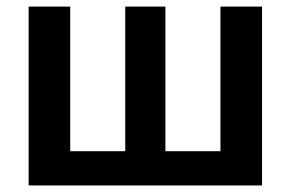

<svg xmlns="http://www.w3.org/2000/svg" viewBox="-20 -566 887 586"><path d="M67.4 -545.9H194.3V-104.5H362.3V-545.9H484.9V-104.5H652.8V-545.9H779.8V0H67.4Z"/></svg>

Font: Inter-SemiBold
Style: Regular
Weight: 600
Designer: Rasmus Andersson
Foundry: rsms
Version: Version 4.000;git-a52131595